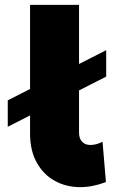

<svg xmlns="http://www.w3.org/2000/svg" viewBox="-20 -762 497 792"><path d="M306 -389 418 -446V-555L306 -498V-742H104V-395L12 -348V-239L104 -286V-210C104 -162 114 -122 133 -89C152 -56 177 -31 208 -15C239 2 274 10 312 10C345 10 380 3 417 -11L403 -177C384 -168 368 -164 353 -164C339 -164 328 -168 319 -177C310 -186 306 -199 306 -216Z"/></svg>

Font: Argentum Sans ExtraBold
Style: Regular
Weight: 800
Designer: Julieta Ulanovsky
Foundry: Julieta Ulanovsky
Version: Version 5.001;February 15, 2019;FontCreator 11.5.0.2425 64-b